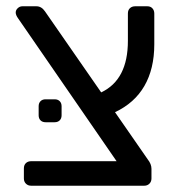

<svg xmlns="http://www.w3.org/2000/svg" viewBox="-20 -591 571 611"><path d="M346 -234 450 -84Q462 -69 462 -54V-23Q462 -13 455.5 -6.5Q449 0 439 0H79Q69 0 62.5 -6.5Q56 -13 56 -23V-55Q56 -66 62.5 -72Q69 -78 79 -78H351L38 -532Q30 -543 30 -551Q30 -559 36.5 -565Q43 -571 51 -571H96Q112 -571 123 -555L302 -297Q387 -337 387 -461V-548Q387 -559 393.5 -565Q400 -571 410 -571H449Q459 -571 465 -564.5Q471 -558 471 -548V-450Q471 -372 439.5 -317.5Q408 -263 346 -234ZM103 -224V-253Q103 -263 109 -269Q115 -275 125 -275H154Q164 -275 170 -269Q176 -263 176 -253V-224Q176 -214 170 -208Q164 -202 154 -202H125Q115 -202 109 -208Q103 -214 103 -224Z"/></svg>

Font: Contemporary
Style: Regular
Weight: 400
Designer: Victor Tran
Foundry: Victor Tran
Version: Version 1.100